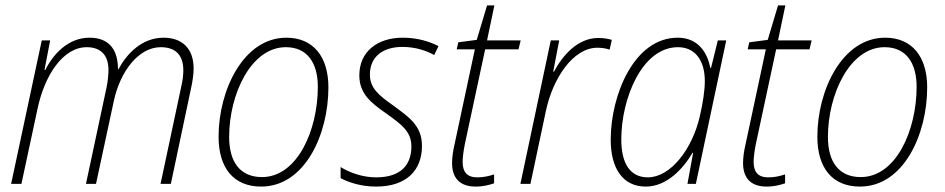

<svg xmlns="http://www.w3.org/2000/svg" viewBox="-20 -678 3483 708"><path d="M21 0H59L118 -275C144 -400 212 -504 300 -504C352 -504 380 -474 380 -420C380 -405 378 -380 373 -356L297 0H334L400 -307C423 -413 490 -504 573 -504C625 -504 656 -477 656 -419C656 -402 654 -382 648 -357L572 0H610L685 -355C690 -378 694 -404 694 -425C694 -500 651 -539 583 -539C503 -539 447 -479 417 -423H415C415 -494 383 -539 310 -539C231 -539 176 -478 147 -420H144L165 -529H134Z M943 10C1104 10 1191 -182 1191 -356C1191 -468 1136 -539 1036 -539C878 -539 786 -346 786 -174C786 -59 841 10 943 10ZM946 -25C866 -25 825 -80 825 -173C825 -331 906 -504 1034 -504C1114 -504 1152 -445 1152 -358C1152 -197 1076 -25 946 -25Z M1367 10C1479 10 1536 -50 1536 -140C1536 -215 1488 -246 1430 -289C1379 -325 1344 -352 1344 -403C1344 -470 1393 -505 1464 -505C1512 -505 1553 -491 1581 -475L1597 -508C1565 -524 1522 -539 1465 -539C1372 -539 1305 -488 1305 -400C1305 -332 1349 -298 1405 -259C1459 -220 1497 -194 1497 -138C1497 -69 1457 -24 1367 -24C1316 -24 1268 -42 1236 -62V-21C1263 -7 1308 10 1367 10Z M1734 10C1762 10 1784 4 1802 -2V-35C1784 -29 1765 -24 1740 -24C1701 -24 1686 -45 1686 -81C1686 -98 1689 -120 1694 -146L1769 -496H1892L1900 -529H1776L1803 -658H1776L1738 -531L1670 -522L1664 -496H1731L1656 -145C1650 -120 1647 -95 1647 -77C1647 -20 1677 10 1734 10Z M1899 0H1936L1993 -269C2018 -387 2092 -502 2183 -502C2201 -502 2216 -499 2228 -495L2236 -531C2223 -535 2205 -538 2186 -538C2110 -538 2054 -473 2023 -414H2020L2042 -529H2011Z M2361 10C2438 10 2498 -54 2534 -115H2536L2515 0H2546L2658 -529H2627L2602 -428H2599C2589 -483 2555 -539 2479 -539C2318 -539 2232 -327 2232 -163C2232 -55 2278 10 2361 10ZM2369 -24C2305 -24 2271 -73 2271 -164C2271 -314 2347 -504 2480 -504C2542 -504 2579 -457 2579 -379C2579 -343 2572 -300 2561 -251C2533 -127 2452 -24 2369 -24Z M2807 10C2835 10 2857 4 2875 -2V-35C2857 -29 2838 -24 2813 -24C2774 -24 2759 -45 2759 -81C2759 -98 2762 -120 2767 -146L2842 -496H2965L2973 -529H2849L2876 -658H2849L2811 -531L2743 -522L2737 -496H2804L2729 -145C2723 -120 2720 -95 2720 -77C2720 -20 2750 10 2807 10Z M3151 10C3312 10 3399 -182 3399 -356C3399 -468 3344 -539 3244 -539C3086 -539 2994 -346 2994 -174C2994 -59 3049 10 3151 10ZM3154 -25C3074 -25 3033 -80 3033 -173C3033 -331 3114 -504 3242 -504C3322 -504 3360 -445 3360 -358C3360 -197 3284 -25 3154 -25Z"/></svg>

Font: Noto Sans SemiCondensed ExtraLight
Style: Italic
Weight: 200
Width: 4
Italic angle: -12°
Designer: Monotype Design Team
Foundry: Monotype Imaging Inc.
Version: Version 2.013